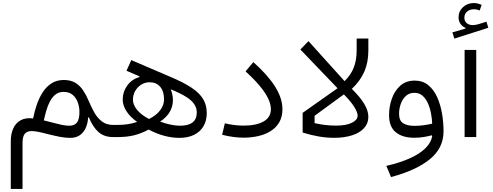

<svg xmlns="http://www.w3.org/2000/svg" viewBox="-20 -898 3228 1258"><path d="M396.4 -295.9Q433.7 -295.9 456.7 -276.2Q479.6 -256.4 490 -226.2Q500.5 -195.9 500.5 -164.1Q500.5 -117.2 484.7 -95.8Q469 -74.3 434.1 -74.3Q410.8 -74.3 384.8 -79.9Q358.9 -85.4 323.7 -94.7Q310.4 -98.2 295.3 -102.1Q280.2 -105.9 267.3 -109.2Q273.9 -139.9 283.1 -172.4Q292.3 -204.9 306.9 -233Q321.5 -261.1 343.2 -278.5Q364.9 -295.9 396.4 -295.9ZM397.5 -373.9Q351.6 -373.9 317.7 -352.1Q283.9 -330.4 260.2 -293.8Q236.6 -257.2 221.2 -212.6Q205.9 -168 197 -121.9Q149.6 -128 116.9 -110.9Q84.2 -93.7 67.5 -57.9Q50.7 -22.1 50.7 28V340H127.6V39.4Q127.6 -2.1 141.7 -20.6Q155.7 -39.2 187.4 -39.2Q205.3 -39.2 231.9 -33.9Q258.4 -28.7 291.1 -19.8Q335.8 -8.6 371.8 -1.6Q407.8 5.4 440.8 5.4Q478 5.4 503.1 -12.2Q528.1 -29.7 541.8 -60Q555.4 -90.3 557.4 -128.5L562.3 -129.2Q587.3 -67.3 624.4 -33.6Q661.5 0 720.9 0H721.4V-79.5H720.9Q676.8 -79.5 647.2 -102.7Q617.5 -125.8 597.6 -161.6Q577.7 -197.4 562.2 -234.5Q546.2 -273.2 525.4 -304.8Q504.6 -336.3 474.3 -355.1Q443.9 -373.9 397.5 -373.9Z M721.2 -79.5Q713.8 -79.5 710.3 -70.1Q706.8 -60.7 706.8 -39.9Q706.8 -18.8 710.3 -9.4Q713.8 0 721.2 0H753.8Q812.7 0 859.5 -11.8Q906.2 -23.6 954.1 -49.1Q1004.6 -22 1055.8 -8.3Q1107.1 5.4 1154.8 5.4Q1210.8 5.4 1251 -14.3Q1291.3 -34 1313 -70.4Q1334.7 -106.8 1334.7 -157.3Q1334.7 -208.4 1311.4 -248.2Q1288.1 -287.9 1235.3 -323.2Q1182.5 -358.5 1093.5 -395.7L840.2 -504.3L808.9 -434.4L894 -397.7L893.4 -392.9Q843.6 -378.9 813.8 -337.8Q784 -296.8 784 -246.3Q784 -207.3 808.5 -169.4Q832.9 -131.5 878.6 -99.2Q846.9 -88.7 816.6 -84.1Q786.3 -79.5 745.8 -79.5ZM956.6 -118.4Q906.1 -144.2 878.6 -177.6Q851 -211 851 -245.1Q851 -276.1 865.9 -302.1Q880.9 -328.1 905.8 -343.6Q930.7 -359.1 960 -359.1Q1004.3 -359.1 1029.6 -329.4Q1054.8 -299.8 1054.8 -246.7Q1054.8 -208.8 1029 -175.1Q1003.2 -141.4 956.6 -118.4ZM1028.9 -101.3Q1086.8 -139.1 1105.1 -193.5Q1123.3 -248 1098.9 -312.8Q1161.8 -287.2 1199 -263.8Q1236.1 -240.5 1252.6 -215.7Q1269.2 -190.9 1269.2 -160.5Q1269.2 -74.3 1159.5 -74.3Q1130.5 -74.3 1096.4 -81.6Q1062.3 -88.8 1028.9 -101.3Z M1830.5 -182.6Q1830.5 -253.9 1782.6 -330.3Q1734.7 -406.6 1640 -491L1588.7 -430.3Q1642.1 -382.5 1679.3 -338.2Q1716.5 -294 1735.7 -255.1Q1754.9 -216.1 1754.9 -183.3Q1754.9 -129.4 1707.1 -102.2Q1659.4 -75 1575.7 -75Q1547.3 -75 1517.2 -78.5Q1487.2 -81.9 1453.2 -90.1L1435.5 -15Q1472.7 -5.5 1508.1 -0.7Q1543.4 4 1576.8 4Q1626.7 4 1672.4 -6.5Q1718 -16.9 1753.6 -39.2Q1789.3 -61.5 1809.9 -97Q1830.5 -132.4 1830.5 -182.6Z M2233.1 -279.6Q2279.8 -232 2301.5 -196.9Q2323.3 -161.9 2323.3 -139.7Q2323.3 -112.8 2286.2 -93.9Q2249.1 -75 2180.5 -75Q2146.5 -75 2111.1 -79.1Q2075.7 -83.2 2041.2 -91.1V-139.2ZM2001.2 -628.6 1948 -573.6 2191.6 -319.8 1962.9 -158.5V-29.5Q2018.6 -12.3 2069.7 -3.6Q2120.8 5 2169.1 5Q2235.6 5 2286.2 -11.2Q2336.7 -27.4 2365.1 -58.2Q2393.5 -88.9 2393.5 -132.5Q2393.5 -172.5 2366.7 -217.1Q2339.9 -261.6 2285.3 -315.7Q2341 -368.4 2367.3 -428.9Q2393.5 -489.5 2393.5 -567.3V-645.7H2316.8V-567.3Q2316.8 -503.7 2297.7 -455Q2278.7 -406.3 2237.5 -366.4Z M2812.1 -7Q2805 36.4 2767.4 73.3Q2729.8 110.3 2665.1 139.3Q2600.4 168.4 2511.2 188.8L2542 262.1Q2705.7 218.8 2795.9 145.6Q2886.1 72.5 2886.1 -37.7Q2886.1 -94.8 2876.3 -153.2Q2866.5 -211.6 2844.6 -260.8Q2822.6 -310 2786.3 -339.9Q2750.1 -369.9 2697.1 -369.9Q2640.5 -369.9 2603.2 -337Q2565.9 -304 2547.6 -252.1Q2529.2 -200.1 2529.2 -143.6Q2529.2 -66.9 2573.5 -31.2Q2617.8 4.6 2693.6 4.6Q2726.1 4.6 2755.3 -0.1Q2784.5 -4.8 2809 -11.5ZM2811.8 -87.8Q2787.4 -82.2 2758.2 -77.8Q2728.9 -73.4 2696 -73.4Q2649 -73.4 2621.9 -90.3Q2594.7 -107.3 2594.7 -152.8Q2594.7 -185.2 2605.7 -216.7Q2616.6 -248.2 2638.9 -269Q2661.1 -289.8 2695.4 -289.8Q2727.4 -289.8 2748.9 -270.5Q2770.5 -251.3 2784 -220.6Q2797.6 -190 2804 -154.9Q2810.5 -119.7 2811.8 -87.8Z M3100.4 -570.8H3024.1V0H3100.4ZM3135.7 -866.7Q3123.1 -871.8 3110.6 -874.9Q3098.1 -878.1 3085.5 -878.1Q3042.2 -878.1 3013.4 -851.1Q2984.6 -824.1 2984.6 -784.2Q2984.6 -760.4 2996.8 -742.1Q3009.1 -723.8 3030 -715.6V-710.7L2944.4 -686.1L2956.7 -645L3179.4 -716L3167.2 -755.9L3117.2 -740.2Q3096.4 -733.6 3078 -733.6Q3053.2 -733.6 3037.9 -746.5Q3022.5 -759.4 3022.5 -781.6Q3022.5 -806.5 3040.3 -821.9Q3058.1 -837.3 3086.1 -837.3Q3096 -837.3 3105.3 -835.3Q3114.7 -833.2 3123.2 -829.5Z"/></svg>

Font: Estedad VF
Style: Regular
Weight: 100
Designer: Amin Abedi
Version: Version 7.3